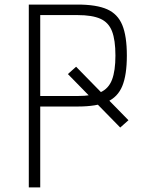

<svg xmlns="http://www.w3.org/2000/svg" viewBox="-20 -820 640 840"><path d="M542 -294 506 -262 277 -496 313 -528ZM106 0V-800H320Q402 -800 448.5 -779.5Q495 -759 515 -710.5Q535 -662 535 -577Q535 -492 515 -443.5Q495 -395 448.5 -374.5Q402 -354 320 -354H134V-400H320Q383 -400 419 -416Q455 -432 470 -471Q485 -510 485 -577Q485 -645 470 -683.5Q455 -722 419 -738Q383 -754 320 -754H125L156 -785V0Z"/></svg>

Font: Victor Mono Thin
Style: Regular
Weight: 100
Monospace: yes
Designer: Rune Bjørnerås
Version: Version 1.561;gftools[0.9.30]